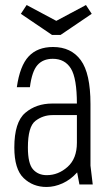

<svg xmlns="http://www.w3.org/2000/svg" viewBox="-20 -734 446 764"><path d="M188 -322Q124 -322 80.5 -285Q37 -248 37 -147Q37 -61 74 -25.5Q111 10 165 10Q197 10 229 -4.5Q261 -19 287 -48L296 0H349L340 -75V-322ZM47 -387H99Q107 -450 129 -475Q151 -500 190 -500Q238 -500 262 -461.5Q286 -423 286 -320H340Q340 -442 301.5 -494.5Q263 -547 191 -547Q129 -547 94 -509.5Q59 -472 47 -387ZM91 -147Q91 -230 121 -253Q151 -276 189 -276H286V-166Q286 -103 249 -70Q212 -37 166 -37Q132 -37 111.5 -60Q91 -83 91 -147ZM221 -595 345 -679 322 -714 204 -651 86 -714 63 -679 187 -595Z"/></svg>

Font: Secuela Light
Style: Regular
Weight: 300
Designer: Fernando Haro
Foundry: deFharo
Version: Version 1.708